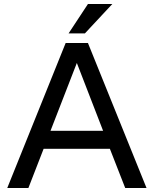

<svg xmlns="http://www.w3.org/2000/svg" viewBox="-20 -934 764 954"><path d="M602.1 0 525.9 -194.8H196.8L121.1 0H16.1L306.2 -720.2H417L708 0ZM231 -284.2H492.2L361.8 -621.1ZM320.8 -768.1 417 -914.1H538.1L401.9 -768.1Z"/></svg>

Font: Aspekta 450
Style: Regular
Weight: 450
Designer: Ivo Dolenc
Version: Version 2.000